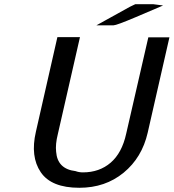

<svg xmlns="http://www.w3.org/2000/svg" viewBox="-20 -873 823 910"><path d="M437 -753 596 -841 621 -853H654H707L753 -847L624 -792Q532 -753 518 -753ZM150 -248 252 -697H359L254 -237Q242 -189 246 -154Q252 -72 338 -62Q354 -56 373 -56Q451 -56 504.5 -102Q558 -148 578 -239L683 -696H783L680 -244Q653 -126 566 -54.5Q479 17 356 17Q223 17 173 -57Q123 -131 150 -248Z"/></svg>

Font: Coval
Style: Italic
Weight: 400
Foundry: Context Ltd
Version: Version 001.000